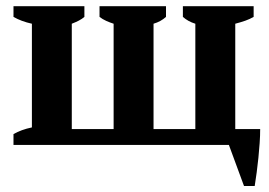

<svg xmlns="http://www.w3.org/2000/svg" viewBox="-20 -477 884 632"><path d="M24.4 0V-35.6Q49.8 -50.3 85 -57.6V-398.9Q49.8 -406.7 24.4 -421.4V-456.5H257.8V-421.4Q250 -414.6 239.5 -409.2Q229 -403.8 216.3 -398.9V-52.2H354V-398.9Q341.8 -402.8 329.3 -408.4Q316.9 -414.1 307.6 -421.4V-456.5H526.4V-421.4Q509.8 -406.2 485.4 -398.9V-52.2H623V-398.9Q599.1 -406.2 582 -421.4V-456.5H814.9V-421.4Q802.2 -414.1 787.6 -408.9Q772.9 -403.8 754.4 -398.9V-52.2H836.4Q836.4 -30.3 834.7 -6.1Q833 18.1 830.6 42.2Q828.1 66.4 825 90.1Q821.8 113.8 818.4 135.3H783.2L733.4 0Z"/></svg>

Font: PT Astra Serif
Style: Bold
Weight: 700
Designer: A.Korolkova, I. Chaeva
Foundry: ParaType Ltd
Version: Version 1.002